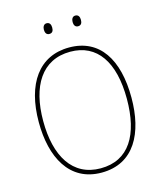

<svg xmlns="http://www.w3.org/2000/svg" viewBox="-130 -986 925 1091"><g transform="rotate(-15 332.5 -440.5)"><path d="M224 -859C224 -842 231 -828 248 -828C267 -828 273 -841 273 -859C273 -876 267 -891 248 -891C231 -891 224 -875 224 -859ZM393 -859C393 -842 400 -828 417 -828C436 -828 442 -842 442 -859C442 -876 436 -891 417 -891C400 -891 393 -876 393 -859ZM605 -358C605 -583 515 -725 336 -725C158 -725 60 -584 60 -359C60 -154 142 10 332 10C524 10 605 -151 605 -358ZM86 -359C86 -563 168 -700 336 -700C493 -700 578 -576 578 -358C578 -148 500 -15 333 -15C168 -15 86 -152 86 -359Z"/></g></svg>

Font: Noto Sans Gujarati SemiCondensed Thin
Style: Regular
Weight: 100
Width: 4
Designer: Jelle Bosma - Monotype Design Team, Universal Thirst
Foundry: Monotype Imaging Inc.
Version: Version 2.106